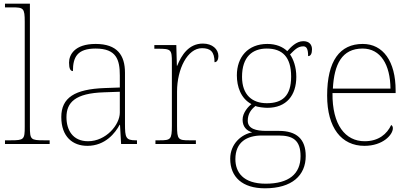

<svg xmlns="http://www.w3.org/2000/svg" viewBox="-20 -780 2217 1040"><path d="M7 0H249V-20H219C146 -20 142 -24 142 -94V-760H7V-740H47C107 -740 114 -736 114 -662V-94C114 -24 110 -20 37 -20H7Z M453 10C551 10 605 -61 628 -104H630L636 0H722V-20H715C661 -20 657 -35 657 -110V-386C657 -481 615 -542 498 -542C383 -542 354 -482 354 -441C354 -409 361 -395 375 -395C375 -471 399 -517 498 -517C611 -517 629 -456 629 -371V-306L546 -303C385 -297 312 -251 312 -146C312 -39 374 10 453 10ZM457 -15C373 -15 340 -77 340 -145C340 -225 387 -275 543 -280L629 -283V-170C629 -104 554 -15 457 -15Z M822 0H1041V-20H1006C946 -20 939 -24 939 -98V-284C939 -407 996 -519 1074 -519C1119 -519 1142 -501 1142 -443C1156 -443 1163 -458 1163 -476C1163 -514 1130 -544 1079 -544C1003 -544 963 -482 940 -424H938L935 -536H816V-516H834C907 -516 911 -512 911 -442V-98C911 -24 904 -20 844 -20H822Z M1415 240C1562 240 1636 170 1636 65C1636 -27 1586 -71 1491 -71H1422C1368 -71 1322 -82 1322 -126C1322 -164 1341 -188 1364 -206C1374 -200 1412 -196 1428 -196C1532 -196 1585 -264 1585 -364C1585 -417 1569 -460 1551 -485C1576 -510 1593 -529 1623 -529C1641 -529 1649 -514 1649 -476C1663 -476 1670 -490 1670 -513C1670 -537 1656 -557 1623 -557C1584 -557 1554 -523 1536 -503C1512 -526 1476 -542 1428 -542C1322 -542 1263 -470 1263 -372C1263 -311 1284 -247 1342 -216C1326 -204 1294 -170 1294 -132C1294 -93 1316 -72 1346 -63C1289 -53 1227 -2 1227 80C1227 179 1293 240 1415 240ZM1425 -221C1347 -221 1291 -265 1291 -364C1291 -472 1347 -517 1425 -517C1509 -517 1557 -472 1557 -365C1557 -258 1507 -221 1425 -221ZM1419 215C1296 215 1255 152 1255 82C1255 -11 1318 -46 1398 -46H1489C1566 -46 1608 -21 1608 66C1608 162 1545 215 1419 215Z M1954 10C2055 10 2108 -51 2108 -85C2108 -94 2105 -99 2099 -103C2076 -54 2031 -15 1955 -15C1851 -15 1779 -103 1781 -276H2123V-290C2123 -448 2055 -542 1945 -542C1821 -542 1752 -451 1752 -262C1752 -87 1830 10 1954 10ZM2095 -300H1783C1790 -432 1832 -517 1944 -517C2042 -517 2094 -429 2095 -300Z"/></svg>

Font: Noto Serif Georgian Thin
Style: Regular
Weight: 100
Designer: Monotype Design Team, Akaki Razmadze
Foundry: Google LLC
Version: Version 2.003